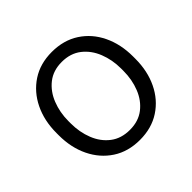

<svg xmlns="http://www.w3.org/2000/svg" viewBox="-139 -686 844 844"><g transform="rotate(-45 282.5 -264.0)"><path d="M44.9 -257.3V-271Q44.9 -347.7 74.2 -408Q103.5 -468.3 156.7 -503.2Q210 -538.1 282.2 -538.1Q355.5 -538.1 409.2 -503.2Q462.9 -468.3 491.9 -408Q521 -347.7 521 -271V-257.3Q521 -180.7 491.9 -120.4Q462.9 -60.1 409.4 -25.1Q356 9.8 283.2 9.8Q210.4 9.8 157 -25.1Q103.5 -60.1 74.2 -120.4Q44.9 -180.7 44.9 -257.3ZM119.1 -271V-257.3Q119.1 -202.1 137.7 -155.5Q156.2 -108.9 192.9 -80.8Q229.5 -52.7 283.2 -52.7Q336.4 -52.7 372.8 -80.8Q409.2 -108.9 427.7 -155.5Q446.3 -202.1 446.3 -257.3V-271Q446.3 -325.2 427.7 -372.1Q409.2 -418.9 372.6 -447.5Q335.9 -476.1 282.2 -476.1Q229 -476.1 192.6 -447.5Q156.2 -418.9 137.7 -372.1Q119.1 -325.2 119.1 -271Z"/></g></svg>

Font: Vazirmatn FD Light
Style: Regular
Weight: 300
Designer: Saber Rastikerdar
Foundry: Saber Rastikerdar
Version: Version 33.003